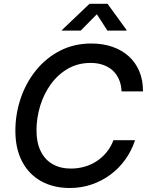

<svg xmlns="http://www.w3.org/2000/svg" viewBox="-20 -963 770 994"><path d="M341.8 10.3Q255.9 10.3 192.4 -25.4Q128.9 -61 94.2 -127.4Q59.6 -193.8 59.6 -285.6Q59.6 -373 87.2 -454.1Q114.7 -535.2 166.5 -599.1Q218.3 -663.1 290.8 -700.4Q363.3 -737.8 453.1 -737.8Q512.2 -737.8 561.3 -720.9Q610.4 -704.1 646 -672.1Q681.6 -640.1 701.2 -594.2Q720.7 -548.3 720.2 -489.7H609.4Q607.9 -524.9 595.7 -552.5Q583.5 -580.1 562.5 -598.9Q541.5 -617.7 512.9 -627.4Q484.4 -637.2 449.7 -637.2Q383.3 -637.2 331.3 -607.2Q279.3 -577.1 242.9 -526.6Q206.5 -476.1 187.7 -413.8Q168.9 -351.6 168.9 -287.6Q168.9 -224.6 190.7 -180.4Q212.4 -136.2 252.4 -113.3Q292.5 -90.3 346.7 -90.3Q383.3 -90.3 417.2 -99.9Q451.2 -109.4 480.2 -128.4Q509.3 -147.5 531.7 -174.8Q554.2 -202.1 567.4 -237.3H679.2Q661.1 -182.1 628.4 -136.7Q595.7 -91.3 551 -58.3Q506.3 -25.4 453.4 -7.6Q400.4 10.3 341.8 10.3ZM397.9 -804.7H299.8L300.8 -807.6L443.4 -943.4H536.6L635.3 -807.6L634.8 -804.7H536.1L481.4 -889.2Z"/></svg>

Font: Inter 20pt Medium
Style: Italic
Weight: 500
Italic angle: -9.3988°
Version: Version 4.001;git-66647c0bb